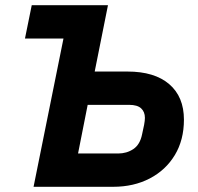

<svg xmlns="http://www.w3.org/2000/svg" viewBox="-20 -718 761 738"><path d="M109 0 224 -570H76L102 -698H395L344 -443H470Q574 -443 630.5 -394.5Q687 -346 687 -258Q687 -180 652 -122Q617 -64 555.5 -32Q494 0 415 0ZM280 -128H434Q467 -128 492.5 -145Q518 -162 526 -201Q531 -222 534 -238.5Q537 -255 537 -265Q537 -288 522.5 -301.5Q508 -315 476 -315H317Z"/></svg>

Font: IBM Plex Sans
Style: Bold Italic
Weight: 700
Italic angle: -11.31°
Designer: Mike Abbink, Paul van der Laan, Pieter van Rosmalen
Foundry: Bold Monday
Version: Version 3.201